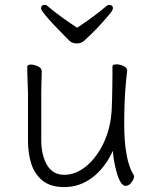

<svg xmlns="http://www.w3.org/2000/svg" viewBox="-20 -746 630 782"><path d="M294 -633Q363 -678 413 -721Q418 -726 425 -726Q440 -726 440 -712Q440 -705 426 -688Q412 -671 392.5 -649.5Q373 -628 354 -609.5Q335 -591 324 -581Q312 -569 293 -569Q275 -569 264 -579Q255 -588 236 -607Q217 -626 196.5 -648Q176 -670 161.5 -688Q147 -706 147 -712Q147 -726 162 -726Q169 -726 174 -721Q199 -700 229 -678Q259 -656 294 -633ZM498 -457Q495 -439 490.5 -381Q486 -323 486 -237Q486 -169 495.5 -116.5Q505 -64 524 -34Q526 -30 526 -27Q526 -17 515.5 -3Q505 11 492 11Q480 11 470.5 -5.5Q461 -22 454.5 -46Q448 -70 444 -94Q440 -118 440 -132Q407 -61 355.5 -22.5Q304 16 242 16Q185 16 152.5 -11Q120 -38 107 -80.5Q94 -123 94 -171V-368Q94 -374 93 -395Q92 -416 91.5 -439.5Q91 -463 91 -474Q91 -483 106 -483Q120 -483 135 -475.5Q150 -468 150 -456Q150 -448 149.5 -431.5Q149 -415 148.5 -397.5Q148 -380 148 -368V-175Q148 -116 171 -75Q194 -34 242 -34Q288 -34 330.5 -68.5Q373 -103 402 -163.5Q431 -224 435 -301Q436 -316 436.5 -341.5Q437 -367 437.5 -394.5Q438 -422 438 -444Q438 -466 438 -475Q438 -484 454 -484Q468 -484 483 -477Q498 -470 498 -459Z"/></svg>

Font: Moon Stars Kai T HW Light
Style: Regular
Weight: 300
Designer: GuiWonder
Version: Version 1.101